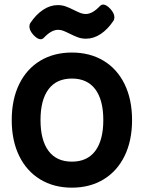

<svg xmlns="http://www.w3.org/2000/svg" viewBox="-20 -824 640 854"><path d="M310.1 -778.8Q327.6 -770 338.6 -765.9Q349.6 -761.7 361.3 -761.7Q391.1 -761.7 424.3 -796.9Q431.2 -803.7 439 -803.7Q453.1 -803.7 471.2 -784.2Q488.8 -764.6 488.8 -747.1Q488.8 -737.3 483.9 -730.5Q459 -693.4 427.7 -672.6Q396.5 -651.9 362.8 -651.9Q343.3 -651.9 327.1 -657.7Q311 -663.6 289.6 -674.3Q272 -683.1 261 -687.3Q250 -691.4 238.3 -691.4Q208.5 -691.4 175.3 -656.2Q168.5 -649.4 160.6 -649.4Q146.5 -649.4 128.4 -668.9Q110.8 -688.5 110.8 -706.1Q110.8 -715.8 115.7 -722.7Q140.6 -759.8 171.9 -780.5Q203.1 -801.3 236.8 -801.3Q256.3 -801.3 272.5 -795.4Q288.6 -789.6 310.1 -778.8ZM567.4 -290Q567.4 -198.2 534.2 -130.4Q501 -62.5 440.4 -25.9Q379.9 10.7 299.8 10.7Q219.7 10.7 159.2 -25.9Q98.6 -62.5 65.4 -130.4Q32.2 -198.2 32.2 -290Q32.2 -381.8 65.4 -449.7Q98.6 -517.6 159.2 -554Q219.7 -590.3 299.8 -590.3Q379.9 -590.3 440.4 -554Q501 -517.6 534.2 -449.7Q567.4 -381.8 567.4 -290ZM160.2 -290Q160.2 -200.7 195.8 -152.8Q231.4 -105 299.8 -105Q368.2 -105 403.8 -152.8Q439.5 -200.7 439.5 -290Q439.5 -379.4 403.8 -427Q368.2 -474.6 299.8 -474.6Q231.4 -474.6 195.8 -427Q160.2 -379.4 160.2 -290Z"/></svg>

Font: Courier Prime Sans
Style: Bold
Weight: 700
Designer: Alan Dague-Greene
Foundry: Quote-Unquote Apps
Version: Version 3.020